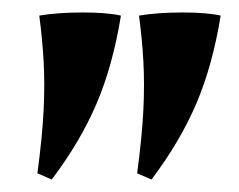

<svg xmlns="http://www.w3.org/2000/svg" viewBox="-20 -600 384 308"><path d="M174 -575Q161 -495 135 -434Q109 -373 63 -312L40 -322Q48 -382 50 -424Q52 -466 50 -501.5Q48 -537 43 -575Q73 -580 112.5 -580Q152 -580 174 -575ZM334 -575Q321 -495 295 -434Q269 -373 223 -312L200 -322Q208 -382 210 -424Q212 -466 210 -501.5Q208 -537 203 -575Q233 -580 272.5 -580Q312 -580 334 -575Z"/></svg>

Font: Bona Nova SC
Style: Bold
Weight: 700
Designer: Mateusz Machalski
Foundry: Capitalics
Version: Version 4.001; ttfautohint (v1.8.4.7-5d5b)